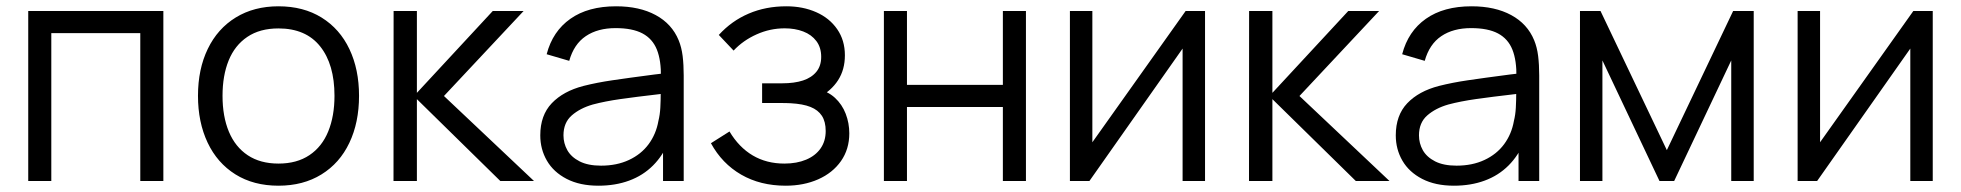

<svg xmlns="http://www.w3.org/2000/svg" viewBox="-20 -575 6230 610"><path d="M69.7 0V-540H499V0H425.7V-469.7H143V0Z M864.7 15Q785.5 15 727.8 -21.1Q670.2 -57.2 639.6 -121.9Q609 -186.7 609 -270.7Q609 -355.2 640.1 -419.6Q671.2 -484 729.1 -519.5Q787 -555 864.7 -555Q944.2 -555 1001.9 -519.1Q1059.7 -483.2 1090.2 -418.8Q1120.7 -354.5 1120.7 -270.7Q1120.7 -185.7 1089.9 -121.1Q1059.2 -56.5 1001.2 -20.8Q943.3 15 864.7 15ZM864.7 -55.3Q923.2 -55.3 963.1 -82.1Q1003 -108.8 1022.8 -157.4Q1042.7 -206 1042.7 -270.7Q1042.7 -370.5 997.2 -427.6Q951.7 -484.7 864.7 -484.7Q805.5 -484.7 765.8 -457.8Q726 -431 706.5 -383Q687 -335 687 -270.7Q687 -205 707.2 -156.5Q727.5 -108 767.2 -81.7Q807 -55.3 864.7 -55.3Z M1230.2 0 1230.5 -540H1304.5V-280L1545.5 -540H1643.5L1390.5 -270L1676.5 0H1569.5L1304.5 -260V0Z M1881.2 15Q1822.2 15 1780.4 -6.6Q1738.7 -28.2 1717.6 -64.5Q1696.5 -100.8 1696.5 -145Q1696.5 -208.7 1733 -247Q1769.5 -285.3 1833.8 -302Q1876.2 -312.7 1925.2 -319.9Q1974.2 -327.2 2058.5 -338.2Q2071.8 -339.8 2083.9 -341.2Q2096 -342.7 2106.2 -344.3L2079.8 -328.7Q2080.8 -382.8 2067 -417.3Q2053.2 -451.8 2021.2 -468.8Q1989.2 -485.7 1935.8 -485.7Q1879 -485.7 1841.2 -460.2Q1803.3 -434.7 1788.5 -381.7L1716.8 -402.7Q1735.8 -475.7 1792.2 -515.3Q1848.5 -555 1937.2 -555Q2011.7 -555 2063.2 -527.1Q2114.8 -499.2 2136.2 -447Q2145.3 -425 2148.8 -397.1Q2152.2 -369.2 2152.2 -335.3V0H2086.5V-135.7L2105.5 -127.3Q2086.8 -81.3 2054.8 -49.3Q2022.8 -17.3 1978.9 -1.2Q1935 15 1881.2 15ZM1889.5 -48.7Q1939.7 -48.7 1978.3 -66.8Q2017 -84.8 2040.8 -117Q2064.5 -149.2 2071.8 -190.7Q2076.7 -210.3 2077.9 -232.8Q2079.2 -255.2 2079.2 -285.5V-294.7L2107.2 -280L2073.5 -275.7Q2000.8 -267.3 1951.5 -260.3Q1902.2 -253.3 1863.5 -243Q1822.7 -231.3 1796.4 -208.2Q1770.2 -185.2 1770.2 -145Q1770.2 -119.8 1782.4 -97.9Q1794.7 -76 1821.5 -62.3Q1848.3 -48.7 1889.5 -48.7Z M2476.3 15Q2395.7 15 2334.8 -20.2Q2273.8 -55.5 2238.7 -120L2297.7 -157.3Q2327.5 -107.2 2371.4 -81.2Q2415.3 -55.3 2472 -55.3Q2511.5 -55.3 2541.2 -67.8Q2570.8 -80.2 2587.1 -103.5Q2603.3 -126.8 2603.3 -158.7Q2603.3 -188.5 2591.2 -207.1Q2579 -225.7 2555.1 -235.2Q2531.2 -244.8 2491.7 -247Q2485.3 -247.3 2478.7 -247.5Q2472 -247.7 2465.3 -247.7H2401.3V-310.3H2464.7Q2503.8 -310.3 2531.2 -319.3Q2558.5 -328.3 2573.8 -347.1Q2589 -365.8 2589 -394.3Q2589 -424.2 2573.6 -444.6Q2558.2 -465 2531.9 -475Q2505.7 -485 2473 -485Q2426.5 -485 2383.8 -465.8Q2341 -446.7 2310.7 -414.3L2263.7 -464Q2304.5 -508.7 2358.7 -531.8Q2412.8 -555 2478.3 -555Q2530.8 -555 2573.1 -536.3Q2615.3 -517.7 2639.8 -482.3Q2664.3 -447 2664.3 -399.3Q2664.3 -353.8 2642.6 -320.1Q2620.8 -286.3 2579.7 -264.3L2575.3 -292Q2609.3 -285.7 2632.4 -264.5Q2655.5 -243.3 2666.9 -213.5Q2678.3 -183.7 2678.3 -151.3Q2678.3 -101 2651.9 -63.3Q2625.5 -25.7 2579.5 -5.3Q2533.5 15 2476.3 15Z M2788.2 0V-540H2861.5V-305.3H3166.2V-540H3239.5V0H3166.2V-235H2861.5V0Z M3808.5 -540V0H3737.2V-420.7L3441.2 0H3379.2V-540H3450.5V-123L3746.8 -540Z M3948.2 0 3948.5 -540H4022.5V-280L4263.5 -540H4361.5L4108.5 -270L4394.5 0H4287.5L4022.5 -260V0Z M4599.2 15Q4540.2 15 4498.4 -6.6Q4456.7 -28.2 4435.6 -64.5Q4414.5 -100.8 4414.5 -145Q4414.5 -208.7 4451 -247Q4487.5 -285.3 4551.8 -302Q4594.2 -312.7 4643.2 -319.9Q4692.2 -327.2 4776.5 -338.2Q4789.8 -339.8 4801.9 -341.2Q4814 -342.7 4824.2 -344.3L4797.8 -328.7Q4798.8 -382.8 4785 -417.3Q4771.2 -451.8 4739.2 -468.8Q4707.2 -485.7 4653.8 -485.7Q4597 -485.7 4559.2 -460.2Q4521.3 -434.7 4506.5 -381.7L4434.8 -402.7Q4453.8 -475.7 4510.2 -515.3Q4566.5 -555 4655.2 -555Q4729.7 -555 4781.2 -527.1Q4832.8 -499.2 4854.2 -447Q4863.3 -425 4866.8 -397.1Q4870.2 -369.2 4870.2 -335.3V0H4804.5V-135.7L4823.5 -127.3Q4804.8 -81.3 4772.8 -49.3Q4740.8 -17.3 4696.9 -1.2Q4653 15 4599.2 15ZM4607.5 -48.7Q4657.7 -48.7 4696.3 -66.8Q4735 -84.8 4758.8 -117Q4782.5 -149.2 4789.8 -190.7Q4794.7 -210.3 4795.9 -232.8Q4797.2 -255.2 4797.2 -285.5V-294.7L4825.2 -280L4791.5 -275.7Q4718.8 -267.3 4669.5 -260.3Q4620.2 -253.3 4581.5 -243Q4540.7 -231.3 4514.4 -208.2Q4488.2 -185.2 4488.2 -145Q4488.2 -119.8 4500.4 -97.9Q4512.7 -76 4539.5 -62.3Q4566.3 -48.7 4607.5 -48.7Z M4999.7 0V-540H5065L5275.7 -98L5486.3 -540H5551.7V0H5480.3V-383L5299 0H5252.3L5071 -383V0Z M6120.5 -540V0H6049.2V-420.7L5753.2 0H5691.2V-540H5762.5V-123L6058.8 -540Z"/></svg>

Font: Manrope
Style: Regular
Weight: 400
Designer: Mikhail Sharanda
Foundry: Mikhail Sharanda
Version: Version 4.503